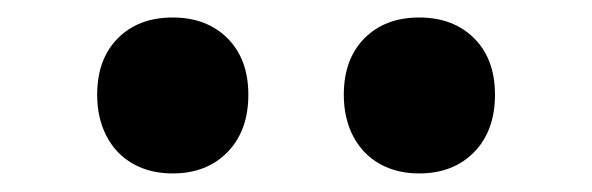

<svg xmlns="http://www.w3.org/2000/svg" viewBox="-20 -814 660 214"><path d="M88.3 -708.4Q88.3 -748.1 111.3 -771.3Q134.3 -794.5 172.4 -794.5Q210.4 -794.5 233.6 -771.3Q256.8 -748.1 256.8 -708.4Q256.8 -668.3 233.6 -644.5Q210.4 -620.7 172.4 -620.7Q147.3 -620.7 128.3 -631.4Q109.2 -642.2 98.8 -662.2Q88.3 -682.2 88.3 -708.4ZM363.2 -708.4Q363.2 -748.1 386.2 -771.3Q409.2 -794.5 447.2 -794.5Q485.2 -794.5 508.5 -771.3Q531.7 -748.1 531.7 -708.4Q531.7 -668.3 508.5 -644.5Q485.2 -620.7 447.2 -620.7Q422.2 -620.7 403.1 -631.4Q384.1 -642.2 373.6 -662.2Q363.2 -682.2 363.2 -708.4Z"/></svg>

Font: Monaspace Neon Var ExtraLight
Style: Regular
Weight: 200
Designer: Riley Cran and the Lettermatic Team
Version: Version 1.200 (Monaspace Neon Var)